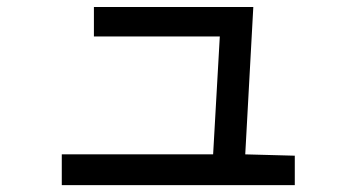

<svg xmlns="http://www.w3.org/2000/svg" viewBox="-20 -540 1040 560"><path d="M839.8 0H160.2V-89.8H601.6L621.1 -433.6H253.9V-519.5H718.8L695.3 -89.8L839.8 -85.9Z"/></svg>

Font: Droid Sans Fallback
Style: Regular
Weight: 400
Designer: Steve Matteson
Foundry: Ascender Corporation
Version: 3.00 (Khmer version)